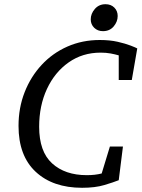

<svg xmlns="http://www.w3.org/2000/svg" viewBox="-20 -876 674 912"><path d="M370 16Q231 16 149.5 -60Q68 -136 68 -278Q68 -364 97 -438Q126 -512 178 -568Q230 -624 300.5 -655Q371 -686 454 -686Q502 -686 539 -677.5Q576 -669 600.5 -659.5Q625 -650 632 -646L606 -496H544V-613Q527 -618 505.5 -622Q484 -626 458 -626Q372 -626 306 -579.5Q240 -533 203 -453.5Q166 -374 166 -274Q166 -156 227.5 -100Q289 -44 392 -44Q413 -44 430 -46Q447 -48 463 -52L502 -180H564L544 -20Q519 -10 475.5 3Q432 16 370 16ZM469 -728Q444 -728 427.5 -744Q411 -760 411 -784Q411 -811 430.5 -833.5Q450 -856 481 -856Q507 -856 523 -840Q539 -824 539 -800Q539 -773 520 -750.5Q501 -728 469 -728Z"/></svg>

Font: Source Serif 4 Caption
Style: Italic
Weight: 400
Italic angle: -12°
Designer: Frank Grießhammer
Foundry: Adobe Systems Incorporated
Version: Version 4.004;hotconv 1.0.117;makeotfexe 2.5.65602